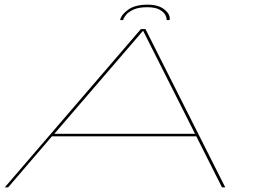

<svg xmlns="http://www.w3.org/2000/svg" viewBox="-20 -803 1105 823"><path d="M0.5 0 584 -678.5H603.5L945.5 0H931.5L821.5 -218.5H202.5L15 0ZM213 -229.5H816L593.5 -671H593ZM613 -783Q660 -783 685.8 -761.5Q711.5 -740 707 -717H694Q695.5 -725.5 688.8 -738.5Q682 -751.5 663.5 -761.8Q645 -772 611 -772Q574.5 -772 552.5 -762Q530.5 -752 520 -739Q509.5 -726 508 -717H495Q499.5 -740 529.2 -761.5Q559 -783 613 -783Z"/></svg>

Font: Anybody UltraExpanded Thin
Style: Italic
Weight: 100
Width: 9
Italic angle: -10°
Designer: Tyler Finck
Foundry: Etcetera Type Company
Version: Version 1.010; ttfautohint (v1.8.3) -l 8 -r 50 -G 200 -x 14 